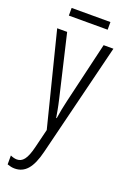

<svg xmlns="http://www.w3.org/2000/svg" viewBox="-169 -716 681 1014"><g transform="rotate(20 171.5 -209.0)"><path d="M266 -659H48V-616H266ZM13 -532 145 -8 120 94C102 170 80 192 49 192C37 192 24 188 13 183V233C28 238 40 241 54 241C111 241 148 202 172 103L329 -532H274L193 -188C185 -154 179 -124 173 -85H170C165 -113 162 -136 150 -187L69 -532Z"/></g></svg>

Font: Noto Sans Display Condensed Light
Style: Regular
Weight: 300
Width: 3
Designer: Monotype Design Team
Foundry: Monotype Imaging Inc.
Version: Version 1.900